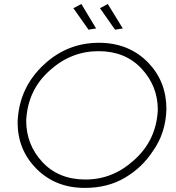

<svg xmlns="http://www.w3.org/2000/svg" viewBox="-20 -914 862 938"><path d="M412.5 -769 338.5 -874 377.5 -894.5 449.5 -775ZM542 -769 468.5 -874 506.5 -894.5 580 -775ZM394.5 4Q251.5 4 158.8 -88.8Q66 -181.5 66 -316.5Q72 -487.5 198.5 -602Q311.5 -705 463.5 -705Q611 -705 706 -606Q793 -514.5 793 -380.5Q790 -264.5 727 -176Q675 -96 590.8 -46Q506.5 4 394.5 4ZM397.5 -37Q530.5 -37 633 -130Q744 -227.5 751 -377.5Q751 -493.5 671.5 -578.8Q592 -664 461.5 -664Q328.5 -664 225.5 -572Q115 -475.5 108 -324.5Q108 -207.5 187.2 -122.2Q266.5 -37 397.5 -37Z"/></svg>

Font: Argentum Sans ExtraLight
Style: Italic
Weight: 200
Italic angle: -11°
Designer: Julieta Ulanovsky (font), Cristiano Sobral (main changes and remaster)
Foundry: Julieta Ulanovsky (font), Cristiano Sobral (main changes and remaster)
Version: Version 2.007;June 15, 2022;FontCreator 14.0.0.2814 64-bit; 